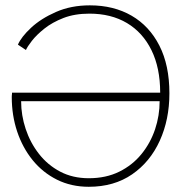

<svg xmlns="http://www.w3.org/2000/svg" viewBox="-20 -692 698 718"><path d="M312 6.5Q246.5 6.5 193.2 -20Q140 -46.5 102.2 -93Q64.5 -139.5 44.2 -200Q24 -260.5 24 -329Q24 -332 24.2 -334.8Q24.5 -337.5 24.8 -340.5Q25 -343.5 25 -345.5H579Q579 -438 546.5 -504.2Q514 -570.5 454.8 -605.8Q395.5 -641 314.5 -641Q259.5 -641 217.5 -624.8Q175.5 -608.5 146 -585Q116.5 -561.5 99.2 -539.2Q82 -517 77 -505L47 -525Q59.5 -554 96.2 -588.2Q133 -622.5 189.2 -647.2Q245.5 -672 316 -672Q405 -672 471.8 -633.5Q538.5 -595 576 -521.5Q613.5 -448 613.5 -343Q613.5 -245 577.5 -165.8Q541.5 -86.5 474 -40Q406.5 6.5 312 6.5ZM312 -25.5Q376.5 -25.5 426 -50Q475.5 -74.5 509 -115.8Q542.5 -157 559.8 -208.2Q577 -259.5 577 -313.5H59Q59 -261 76 -209.8Q93 -158.5 125.5 -116.8Q158 -75 205 -50.2Q252 -25.5 312 -25.5Z"/></svg>

Font: League Spartan Thin
Style: Regular
Weight: 100
Foundry: The League of Moveable Type
Version: Version 2.002